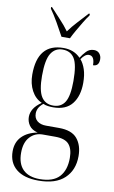

<svg xmlns="http://www.w3.org/2000/svg" viewBox="-107 -820 660 1115"><g transform="rotate(10 223.0 -263.0)"><path d="M202 240Q117 240 71.5 202.5Q26 165 26 98Q26 44 59 10.5Q92 -23 150 -34Q115 -43 99.5 -65.5Q84 -88 84 -115Q84 -140 98 -163Q112 -186 144 -208Q105 -225 83 -266Q61 -307 61 -361Q61 -544 214 -544Q276 -544 314 -504Q327 -525 345 -544Q363 -563 390 -563Q411 -563 422.5 -549Q434 -535 434 -516Q434 -475 399 -475Q399 -530 366 -530Q343 -530 321 -497Q339 -476 350 -443Q361 -410 361 -364Q361 -286 324.5 -240Q288 -194 213 -194Q198 -194 182.5 -196Q167 -198 154 -204Q135 -188 127.5 -173Q120 -158 120 -142Q120 -113 139.5 -97.5Q159 -82 191 -82H268Q343 -82 375.5 -43Q408 -4 408 60Q408 142 356 191Q304 240 202 240ZM211 -204Q258 -204 280.5 -240.5Q303 -277 303 -365Q303 -461 280 -497.5Q257 -534 210 -534Q166 -534 142 -496Q118 -458 118 -364Q118 -278 141 -241Q164 -204 211 -204ZM208 230Q287 230 323.5 190.5Q360 151 360 79Q360 26 336.5 -1Q313 -28 255 -28H181Q136 -28 106 4.5Q76 37 76 98Q76 163 110 196.5Q144 230 208 230ZM190 -606Q172 -640 147 -683.5Q122 -727 101 -756V-766H106Q134 -735 163 -704.5Q192 -674 215 -642Q238 -674 266.5 -704.5Q295 -735 323 -766H329V-756Q314 -736 298 -709.5Q282 -683 266.5 -656Q251 -629 240 -606Z"/></g></svg>

Font: Noto Serif Display Condensed Light
Style: Regular
Weight: 300
Width: 3
Designer: Monotype Design Team
Foundry: Monotype Imaging Inc.
Version: Version 2.009